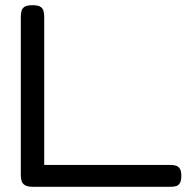

<svg xmlns="http://www.w3.org/2000/svg" viewBox="-20 -708 744 738"><path d="M107 10Q87 10 77 4.5Q67 -1 63.5 -11Q60 -21 60 -35V-642Q60 -657 63 -667Q66 -677 75.5 -682.5Q85 -688 105 -688Q125 -688 134.5 -682.5Q144 -677 147 -667Q150 -657 150 -643V-74H635Q648 -74 657 -71Q666 -68 671.5 -59Q677 -50 677 -32Q677 -15 672 -5.5Q667 4 658 7Q649 10 636 10Z"/></svg>

Font: Fredoka SemiExpanded
Style: Regular
Weight: 400
Width: 6
Designer: Ben Nathan
Foundry: Milena B. Brandão, Ben Nathan
Version: Version 2.001